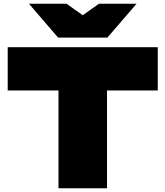

<svg xmlns="http://www.w3.org/2000/svg" viewBox="-20 -1001 880 1021"><path d="M551 -801H289L134 -981H334L420 -920L506 -981H706ZM21 -750H819V-520H549V0H291V-520H21Z"/></svg>

Font: Bounded
Style: Regular
Weight: 900
Designer: Vlad Churkin
Version: Version 1.0